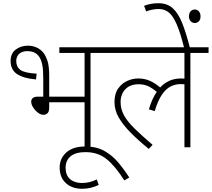

<svg xmlns="http://www.w3.org/2000/svg" viewBox="-20 -916 1317 1194"><path d="M155 -632Q180 -632 205.5 -621.5Q231 -611 250 -588Q265 -568 275.5 -536.5Q286 -505 286 -440V-315H506V-587H349V-622H656V-587H543V0H506V-280H286V-247Q286 -223 276 -212.5Q266 -202 250 -202Q233 -202 215 -216Q197 -230 185.5 -249Q174 -268 174 -284Q174 -297 183.5 -306Q193 -315 216 -315H249V-428Q249 -483 243 -512.5Q237 -542 225 -561Q211 -582 192 -590Q173 -598 150 -598Q116 -598 98.5 -580.5Q81 -563 81 -537Q81 -501 106.5 -481.5Q132 -462 208 -458L204 -422Q129 -428 87.5 -454.5Q46 -481 46 -537Q46 -584 78 -608Q110 -632 155 -632Z M594 234Q571 245 545.5 251.5Q520 258 490 258Q429 258 390 223Q351 188 351 125Q351 70 392 32.5Q433 -5 510 -5Q580 -5 629 22.5Q678 50 715 94Q752 138 784 188L753 206Q697 117 643 73.5Q589 30 512 30Q450 30 419 56Q388 82 388 126Q388 162 402.5 183Q417 204 440.5 213Q464 222 489 222Q515 222 537 216.5Q559 211 582 200Z M641 -587V-622H1277V-587H1164V0H1127V-392Q1117 -393 1102 -393Q1071 -393 1041.5 -378.5Q1012 -364 987 -327.5Q962 -291 942 -225L906 -236Q925 -302 955 -345Q927 -368 901.5 -380Q876 -392 842 -392Q789 -392 759.5 -361Q730 -330 730 -281Q730 -238 750.5 -200Q771 -162 815 -118.5Q859 -75 929 -15L905 10Q840 -43 792.5 -91Q745 -139 718.5 -185Q692 -231 692 -281Q692 -334 715 -366Q738 -398 771.5 -413Q805 -428 839 -428Q880 -428 913 -413Q946 -398 976 -372Q1028 -428 1104 -428Q1116 -428 1127 -427V-587Z M1126 -615Q1102 -712 1078.5 -765.5Q1055 -819 1028.5 -839.5Q1002 -860 968 -860Q945 -860 924.5 -855.5Q904 -851 889 -845L876 -880Q895 -887 916 -891.5Q937 -896 966 -896Q1019 -896 1053.5 -865.5Q1088 -835 1113 -772.5Q1138 -710 1162 -615ZM1155 -815Q1155 -834 1165.5 -845.5Q1176 -857 1191 -857Q1207 -857 1217 -845Q1227 -833 1227 -815Q1227 -794 1216.5 -783.5Q1206 -773 1191 -773Q1177 -773 1166 -784Q1155 -795 1155 -815Z"/></svg>

Font: Noto Sans ExtraLight
Style: Regular
Weight: 200
Designer: Monotype Design Team
Foundry: Monotype Imaging Inc.
Version: Version 2.007